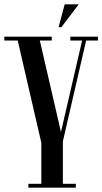

<svg xmlns="http://www.w3.org/2000/svg" viewBox="-40 -870 474 890"><path d="M260 -850 231.5 -744H244.5L325 -850ZM414 -682V-700H286V-682H340.6L242.6 -258.1L144.6 -682H200V-700H-20V-682H42.1L151.5 -208.5V-18H91.5V0H311.5V-18H251.5V-215L359.3 -682Z"/></svg>

Font: Picaflor 24 pt
Style: Regular
Weight: 400
Designer: Ariel Martín Pérez
Foundry: Tunera Type Foundry
Version: Version 1.000;hotconv 1.0.109;makeotfexe 2.5.65596